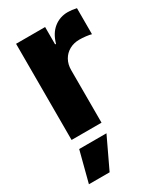

<svg xmlns="http://www.w3.org/2000/svg" viewBox="-191 -615 785 917"><g transform="rotate(-30 201.5 -156.5)"><path d="M52.7 -530.3H212.9V-434.6H217.8Q231.9 -485.4 264.9 -511.7Q297.9 -538.1 342.8 -538.1Q362.3 -538.1 389.6 -532.2V-388.7Q378.4 -392.1 359.4 -394.3Q340.3 -396.5 324.2 -396.5Q293.5 -396.5 269.3 -383.1Q245.1 -369.6 231.4 -345.5Q217.8 -321.3 217.8 -290V0H52.7ZM62.5 55.7H212.9L132.8 224.6H18.6Z"/></g></svg>

Font: Pretendard ExtraBold
Style: Regular
Weight: 800
Designer: Base glyphs from Inter by Rasmus Andersson; Hangeul glyphs from Noto Sans CJK(Source Han Sans) by Jang Soo-young and Kan
Foundry: Kil Hyung-jin
Version: Version 1.309